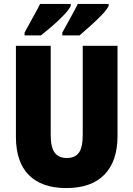

<svg xmlns="http://www.w3.org/2000/svg" viewBox="-20 -947 679 977"><path d="M578 -255Q578 -127 511.5 -58.5Q445 10 317 10Q193 10 127 -56Q61 -122 61 -251V-714H238V-261Q238 -197 258.5 -170Q279 -143 320 -143Q362 -143 381.5 -170Q401 -197 401 -262V-714H578ZM533 -917Q524 -898 497.5 -870.5Q471 -843 439.5 -815Q408 -787 385 -767H297V-781Q322 -827 343.5 -865.5Q365 -904 376 -927H533ZM340 -917Q331 -898 305 -870.5Q279 -843 247 -815.5Q215 -788 188 -767H105V-781Q130 -828 151.5 -866Q173 -904 184 -927H340Z"/></svg>

Font: Noto Sans Thai Cond Blk
Style: Regular
Weight: 900
Width: 3
Designer: Monotype Design Team
Foundry: Monotype Imaging Inc.
Version: Version 2.002; ttfautohint (v1.8.4.7-5d5b)